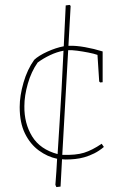

<svg xmlns="http://www.w3.org/2000/svg" viewBox="-20 -642 462 780"><path d="M209 118 205 109Q207 81 209 54.5Q211 28 212 3Q173 -5 138 -30.5Q103 -56 81.5 -99.5Q60 -143 60 -207Q60 -253 75.5 -306.5Q91 -360 119 -399Q137 -416 172 -432Q207 -448 239 -454Q243 -529 247 -620L263 -622L267 -618L258 -456H261Q288 -457 325 -450.5Q362 -444 397 -433V-308L387 -307L383 -311L376 -419Q362 -424 339 -428.5Q316 -433 293.5 -436Q271 -439 257 -438L233 -13Q288 -11 321.5 -21.5Q355 -32 393 -58L402 -45Q383 -29 363 -19Q343 -9 322 -3Q304 2 285 4Q266 6 246 6Q239 6 232 5L226 116ZM79 -211Q78 -141 110.5 -88Q143 -35 214 -16Q218 -79 222 -142.5Q226 -206 230 -277.5Q234 -349 238 -436Q211 -431 183.5 -418Q156 -405 133 -388Q107 -351 93 -302Q79 -253 79 -211Z"/></svg>

Font: Labrada Thin
Style: Regular
Weight: 100
Designer: Mercedes Jáuregui
Foundry: Omnibus-Type Team
Version: Version 1.000; ttfautohint (v1.8.4.7-5d5b)